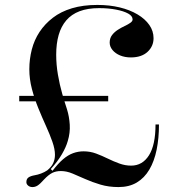

<svg xmlns="http://www.w3.org/2000/svg" viewBox="-20 -744 724 779"><path d="M112 15Q101 15 94 9Q87 3 87 -5Q87 -18 95.5 -24Q104 -30 121 -33Q133 -35 146.5 -40Q160 -45 172 -53Q189 -67 196 -82.5Q203 -98 203 -116Q203 -139 192.5 -169Q182 -199 166.5 -233Q151 -267 135.5 -305Q120 -343 109.5 -383Q99 -423 99 -463Q99 -504 109 -543Q119 -582 140.5 -614.5Q162 -647 194.5 -672Q227 -697 272 -710.5Q317 -724 375 -724Q424 -724 465.5 -714Q507 -704 538 -685.5Q569 -667 586 -642.5Q603 -618 603 -589Q603 -556 578.5 -533.5Q554 -511 511 -511Q487 -511 467.5 -519Q448 -527 436.5 -541Q425 -555 425 -571Q425 -589 434.5 -601.5Q444 -614 458 -623Q472 -632 486 -638.5Q500 -645 509 -651.5Q518 -658 518 -665Q518 -679 500 -689Q482 -699 451 -705Q420 -711 382 -711Q336 -711 303 -698.5Q270 -686 249 -661.5Q228 -637 218 -602Q208 -567 208 -522Q208 -482 215 -441Q222 -400 232.5 -363.5Q243 -327 252 -300Q261 -271 263 -238Q265 -205 255 -172Q248 -147 231 -118Q214 -89 186 -58L193 -51Q216 -81 236 -98Q256 -115 276.5 -122.5Q297 -130 319 -130Q346 -130 370 -121Q394 -112 417.5 -100.5Q441 -89 464.5 -80.5Q488 -72 512 -72Q558 -72 584.5 -114Q611 -156 611 -239H625Q625 -183 615.5 -136.5Q606 -90 586 -56Q566 -22 535 -3.5Q504 15 461 15Q421 15 387.5 5Q354 -5 326 -17.5Q298 -30 274 -40Q250 -50 227 -50Q207 -50 192 -42.5Q177 -35 159 -16Q143 2 133 8.5Q123 15 112 15ZM58 -333V-355H419V-333Z"/></svg>

Font: Kalnia
Style: Regular
Weight: 400
Designer: Frida Medrano
Foundry: Frida Medrano
Version: Version 1.105